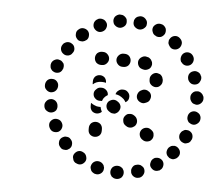

<svg xmlns="http://www.w3.org/2000/svg" viewBox="-47 -651 836 729"><g transform="rotate(5 370.5 -286.5)"><path d="M404 -18Q397 -10 397 0Q397 5 399 10Q401 14 404 18Q408 21 412 23Q417 25 422 25H423Q433 25 441 18Q448 10 448 0Q448 -5 446 -10Q444 -14 441 -18Q437 -21 433 -23Q428 -25 423 -25H422Q412 -25 404 -18ZM334 -33Q325 -28 322 -18Q320 -13 321 -8Q322 -4 324 1Q326 5 330 8Q334 11 339 13H340Q350 16 359 11Q368 6 371 -4Q372 -9 372 -13Q371 -18 369 -23Q366 -27 363 -30Q359 -33 354 -35H353Q343 -38 334 -33ZM484 -31Q480 -27 478 -23Q476 -19 475 -14Q475 -9 476 -4Q479 6 488 11Q497 16 507 13H508Q518 10 523 0Q528 -9 525 -19Q524 -23 521 -27Q517 -31 513 -33Q509 -36 504 -36Q499 -37 494 -35H493Q488 -34 484 -31ZM290 -64H289Q285 -67 280 -68Q276 -69 271 -68Q266 -67 262 -64Q258 -61 255 -57Q252 -53 251 -48Q250 -43 252 -38Q253 -33 255 -29Q258 -25 262 -22H263Q268 -19 273 -18Q277 -17 282 -18Q287 -19 291 -22Q295 -25 298 -29Q304 -38 301 -48Q299 -58 290 -64ZM546 -48Q543 -38 549 -30Q552 -26 556 -23Q560 -20 565 -19Q570 -18 574 -19Q579 -20 584 -22V-23Q593 -28 595 -39Q597 -49 592 -57Q589 -62 585 -64Q581 -67 576 -68Q571 -69 566 -68Q561 -68 557 -65L556 -64Q548 -59 546 -48ZM229 -116Q224 -118 219 -118Q214 -119 210 -117Q205 -115 201 -112Q193 -105 193 -95Q192 -85 199 -77L200 -76Q203 -72 207 -70Q212 -68 217 -68Q222 -67 227 -69Q231 -71 235 -74Q243 -81 243 -91Q244 -101 237 -109L236 -110Q233 -114 229 -116ZM603 -92Q604 -81 612 -75Q615 -71 620 -70Q625 -68 630 -68Q635 -69 639 -71Q644 -73 647 -77L648 -78Q655 -86 654 -96Q653 -106 645 -113Q642 -116 637 -118Q632 -120 627 -119Q622 -119 618 -117Q613 -114 610 -111L609 -110Q603 -102 603 -92ZM518 -127Q523 -126 528 -127Q533 -128 537 -130Q541 -133 544 -137Q547 -141 548 -146Q549 -151 548 -156Q548 -161 545 -165Q542 -169 538 -172L535 -174Q527 -180 516 -178Q506 -176 500 -168Q494 -159 496 -149Q498 -139 506 -133L509 -131Q513 -128 518 -127ZM308 -134Q316 -127 326 -127Q336 -127 344 -134Q351 -141 351 -152V-159Q351 -169 344 -177Q336 -184 326 -184Q316 -184 308 -177Q301 -169 301 -159V-152Q301 -141 308 -134ZM183 -181Q173 -184 164 -180Q155 -175 151 -166Q148 -156 153 -146Q158 -136 167 -133Q177 -130 187 -134Q196 -139 199 -148Q203 -158 198 -168Q193 -178 183 -181ZM647 -149Q651 -139 660 -135Q664 -133 669 -132Q674 -132 679 -134Q684 -135 688 -139Q691 -142 693 -147L694 -148Q698 -157 695 -167Q692 -176 682 -181Q678 -183 673 -183Q668 -184 663 -182Q659 -180 655 -177Q651 -174 649 -169L648 -168Q644 -159 647 -149ZM451 -174Q456 -173 461 -174Q466 -175 470 -178Q474 -180 477 -184Q483 -193 481 -203Q479 -213 471 -219L468 -221Q464 -224 459 -225Q454 -226 449 -225Q444 -225 440 -222Q436 -219 433 -215Q427 -207 429 -197Q430 -186 439 -180L442 -178Q446 -175 451 -174ZM165 -251Q156 -257 146 -255Q136 -253 130 -244Q124 -236 126 -226V-225Q128 -214 137 -209Q146 -203 156 -205Q166 -207 172 -215Q177 -224 175 -234V-235Q173 -245 165 -251ZM671 -225Q672 -221 675 -216Q677 -212 682 -210Q686 -207 691 -206Q701 -204 709 -210Q718 -216 720 -226V-227Q721 -232 720 -237Q719 -241 716 -246Q713 -250 709 -252Q705 -255 700 -256Q690 -258 681 -252Q673 -246 671 -236V-235Q670 -230 671 -225ZM308 -223Q301 -231 301 -241V-248Q301 -249 301 -251Q301 -253 302 -254Q308 -249 316 -246Q324 -242 333 -242H337Q338 -242 339 -242Q339 -241 339 -240Q341 -232 345 -224Q341 -220 336 -218Q331 -216 326 -216Q316 -216 308 -223ZM383 -222Q388 -221 393 -221Q398 -222 402 -225Q407 -228 409 -232Q415 -240 414 -250Q412 -261 403 -267L400 -269Q396 -272 391 -273Q386 -274 382 -273Q377 -272 372 -269Q368 -267 365 -263Q359 -254 361 -244Q363 -234 372 -228L375 -226Q379 -223 383 -222ZM337 -265H333Q323 -265 316 -272Q308 -279 308 -290Q308 -300 316 -307Q323 -315 333 -315H337Q347 -315 355 -307Q362 -300 362 -290Q362 -290 362 -290Q362 -289 362 -289Q361 -289 360 -288Q352 -283 347 -276Q344 -271 342 -265Q340 -265 339 -265Q338 -265 337 -265ZM416 -315H419Q430 -315 437 -307Q444 -300 444 -290Q444 -283 441 -277Q437 -271 431 -268Q430 -270 429 -272Q424 -280 416 -285L413 -287Q406 -292 397 -294Q394 -295 391 -295Q393 -304 400 -309Q407 -315 416 -315ZM475 -306Q470 -296 474 -286Q478 -277 487 -273Q497 -268 506 -272Q509 -273 511 -274Q521 -278 524 -288Q528 -298 524 -307Q522 -312 518 -315Q514 -318 510 -320Q505 -322 500 -322Q495 -322 491 -320Q490 -319 489 -319Q479 -315 475 -306ZM165 -324Q158 -332 148 -332Q137 -333 129 -326Q122 -319 121 -309V-308Q120 -297 127 -290Q134 -282 144 -281Q155 -281 162 -287Q170 -294 171 -305V-306Q172 -316 165 -324ZM678 -296Q680 -292 684 -288Q687 -285 692 -284Q697 -282 702 -282Q712 -283 719 -291Q726 -299 725 -309V-310Q725 -315 722 -319Q720 -324 716 -327Q713 -330 708 -332Q703 -334 698 -333Q688 -333 681 -325Q674 -317 675 -307V-306Q675 -301 678 -296ZM301 -330V-337Q301 -347 308 -355Q316 -362 326 -362Q336 -362 344 -355Q351 -347 351 -337V-335Q344 -337 337 -337H333Q324 -337 316 -334Q308 -331 302 -325Q301 -326 301 -328Q301 -329 301 -330ZM517 -350Q519 -345 523 -342Q526 -339 531 -337Q536 -335 540 -335Q551 -335 558 -343Q565 -350 565 -360Q565 -363 565 -365Q564 -370 562 -375Q560 -379 556 -383Q553 -386 548 -387Q543 -389 538 -389Q528 -388 521 -380Q514 -372 515 -362Q515 -361 515 -360Q515 -355 517 -350ZM186 -384Q186 -389 184 -394Q181 -398 178 -401Q174 -405 169 -406Q159 -410 150 -405Q141 -401 137 -391V-390Q135 -385 136 -380Q136 -375 138 -371Q141 -366 144 -363Q148 -360 153 -358Q162 -355 172 -359Q181 -364 184 -374L185 -375Q186 -379 186 -384ZM674 -360Q683 -356 693 -359Q703 -362 707 -372Q712 -381 709 -391L708 -392Q705 -402 696 -406Q686 -411 676 -407Q667 -404 662 -395Q658 -385 661 -376V-375Q665 -365 674 -360ZM506 -400Q515 -404 518 -414Q520 -419 519 -424Q519 -429 516 -433Q514 -438 510 -441Q507 -444 502 -446Q499 -446 497 -447Q487 -450 478 -444Q469 -439 466 -429Q464 -419 469 -410Q474 -401 484 -399Q485 -398 487 -398Q496 -395 506 -400ZM347 -408Q355 -416 355 -426Q355 -436 347 -444Q340 -451 330 -451H326Q316 -451 308 -444Q301 -436 301 -426Q301 -416 308 -408Q316 -401 326 -401H330Q340 -401 347 -408ZM430 -408Q437 -416 437 -426Q437 -436 430 -444Q423 -451 412 -451H408Q398 -451 391 -444Q383 -436 383 -426Q383 -416 391 -408Q398 -401 408 -401H412Q423 -401 430 -408ZM220 -456Q218 -467 209 -472Q205 -475 200 -476Q195 -477 190 -476Q186 -475 181 -472Q177 -470 175 -466L174 -465Q168 -456 170 -446Q172 -436 181 -430Q185 -427 190 -426Q195 -425 200 -426Q204 -427 209 -430Q213 -433 215 -437L216 -438Q222 -446 220 -456ZM646 -427Q656 -425 665 -431Q673 -437 675 -447Q677 -457 671 -466Q665 -475 655 -477Q645 -479 636 -473Q628 -467 626 -457Q624 -447 629 -438H630Q636 -429 646 -427ZM262 -490H263Q271 -497 271 -507Q272 -518 265 -526Q258 -533 248 -534Q238 -535 230 -528L229 -527Q221 -521 221 -510Q220 -500 227 -492Q230 -488 234 -486Q239 -484 244 -484Q249 -483 253 -485Q258 -486 262 -490ZM602 -484Q612 -485 619 -493Q625 -501 625 -511Q624 -521 616 -528L615 -529Q607 -536 597 -535Q587 -534 580 -526Q577 -522 575 -518Q574 -513 574 -508Q574 -503 577 -499Q579 -494 583 -491V-490Q591 -483 602 -484ZM321 -528Q331 -533 334 -542Q338 -552 334 -561Q331 -566 328 -569Q324 -573 320 -574Q315 -576 310 -576Q305 -576 300 -574L299 -573Q290 -569 286 -559Q283 -549 287 -540Q292 -531 301 -527Q311 -523 321 -528ZM544 -527Q553 -531 558 -540Q562 -550 559 -560Q555 -569 546 -574H545Q535 -578 526 -575Q516 -571 511 -562Q507 -552 511 -543Q514 -533 524 -529L525 -528Q534 -524 544 -527ZM405 -558Q411 -566 409 -577Q409 -582 406 -586Q403 -590 399 -593Q395 -596 391 -597Q386 -598 381 -598H380Q370 -596 363 -588Q357 -579 359 -569Q360 -564 362 -560Q365 -556 369 -553Q373 -550 377 -549Q382 -547 387 -548H388Q398 -550 405 -558ZM468 -549Q472 -550 476 -553Q480 -556 483 -560Q486 -564 486 -569Q488 -580 481 -588Q475 -596 465 -598H464Q459 -599 454 -597Q449 -596 445 -593Q441 -590 439 -586Q436 -582 436 -577Q434 -566 440 -558Q447 -550 457 -548H458Q463 -547 468 -549Z"/></g></svg>

Font: FRB American Cursive Dotted Black
Style: Bold Italic
Weight: 900
Italic angle: -25°
Version: Version 2.0;Modular Font Editor K font №1